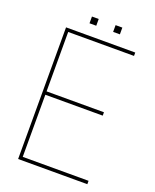

<svg xmlns="http://www.w3.org/2000/svg" viewBox="-161 -977 862 1069"><g transform="rotate(20 270.0 -443.0)"><path d="M375 -846ZM235 -846H195V-886H235ZM375 -846H335V-886H375ZM490 0H80V-780H490V-760H100V-408H440V-388H100V-20H490Z"/></g></svg>

Font: Tanohe Sans Thin
Style: Regular
Weight: 100
Designer: Village Type and Design LLC & Cristiano Sobral
Foundry: Cooper Hewitt Smithsonian Design Museum
Version: Version 1.00;September 29, 2021;FontCreator 13.0.0.2655 64-b